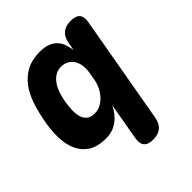

<svg xmlns="http://www.w3.org/2000/svg" viewBox="-206 -691 1011 1011"><g transform="rotate(-45 300.0 -185.0)"><path d="M486 -560Q524 -560 538.5 -542Q553 -524 546 -487L440 115Q433 153 411 171.5Q389 190 351 190Q313 190 298 171.5Q283 153 290 115L326 -91Q303 -43 266 -16.5Q229 10 181 10Q115 10 77.5 -16Q40 -42 23 -83.5Q6 -125 5.5 -176Q5 -227 14 -276Q25 -338 42.5 -390.5Q60 -443 88.5 -480.5Q117 -518 157.5 -539Q198 -560 254 -560Q290 -560 314.5 -550.5Q339 -541 354 -525Q369 -509 376.5 -487Q384 -465 388 -441L396 -487Q403 -524 425.5 -542Q448 -560 486 -560ZM278 -425Q251 -425 231 -411Q211 -397 197.5 -375.5Q184 -354 176 -328Q168 -302 164 -277Q160 -252 158.5 -225Q157 -198 163 -175.5Q169 -153 185 -139Q201 -125 231 -125Q254 -125 274.5 -135.5Q295 -146 311.5 -164Q328 -182 339.5 -205.5Q351 -229 355 -255L362 -295Q367 -325 363 -349Q359 -373 347.5 -390Q336 -407 318.5 -416Q301 -425 278 -425Z"/></g></svg>

Font: Maple Mono ExtraBold
Style: Italic
Weight: 800
Italic angle: -10°
Monospace: yes
Designer: subframe7536
Version: Version 7.200